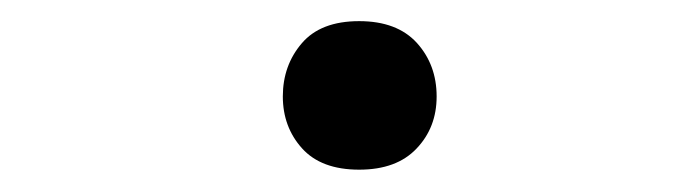

<svg xmlns="http://www.w3.org/2000/svg" viewBox="-20 -148 640 178"><path d="M242.2 -58.6Q242.2 -30.3 260 -10.5Q277.8 9.3 313 9.3Q347.7 9.3 366.2 -10.3Q384.8 -29.8 384.8 -58.6Q384.8 -87.9 366.5 -108.2Q348.1 -128.4 313 -128.4Q277.3 -128.4 259.8 -107.9Q242.2 -87.4 242.2 -58.6Z"/></svg>

Font: RobotoMono Nerd Font
Style: Regular
Weight: 400
Monospace: yes
Designer: Google
Version: Version 3.000;Nerd Fonts 3.2.1